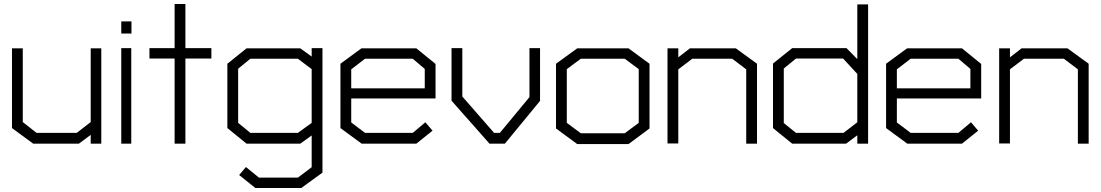

<svg xmlns="http://www.w3.org/2000/svg" viewBox="-20 -719 5509 961"><path d="M434 0V-44L375 0H146L40 -78V-477H94V-108L163 -54H364L434 -108V-477H487V0Z M587 -551V-612H638V-551ZM587 0V-478H637V0Z M908 -426V0H854V-426H728V-478H854V-699H908V-478H1038V-426Z M1488 222H1258L1177 157L1211 117L1276 170H1471L1540 118V-41L1483 0H1214L1118 -78V-400L1214 -477H1483L1540 -436V-478H1594V145ZM1540 -373 1471 -425H1233L1172 -375V-104L1233 -54H1471L1540 -104Z M1738 -226V-106L1807 -54H2046L2109 -107L2145 -65L2064 0H1790L1684 -78V-400L1789 -477H2064L2160 -399V-226ZM2106 -374 2046 -425H1807L1738 -372V-277H2106Z M2507 0H2430L2240 -215V-478H2294V-236L2453 -54H2482L2630 -233V-478H2683V-214Z M3126 2H2869L2763 -76V-400L2869 -477H3126L3231 -400V-76ZM3177 -373 3107 -425H2887L2817 -373V-104L2887 -52H3107L3177 -104Z M3715 0V-372L3645 -425H3445L3375 -372V-1H3321V-477H3375V-432L3433 -477H3663L3769 -400V0Z M4271 0V-42L4215 0H3945L3849 -78V-401L3945 -478H4217L4271 -423V-697H4325V0ZM4271 -349 4200 -426H3964L3903 -376V-103L3964 -54H4202L4271 -107Z M4469 -226V-106L4538 -54H4777L4840 -107L4876 -65L4795 0H4521L4415 -78V-400L4520 -477H4795L4891 -399V-226ZM4837 -374 4777 -425H4538L4469 -372V-277H4837Z M5375 0V-372L5305 -425H5105L5035 -372V-1H4981V-477H5035V-432L5093 -477H5323L5429 -400V0Z"/></svg>

Font: Turret Road
Style: Regular
Weight: 400
Designer: Noponies
Foundry: Noponies
Version: Version 1.001; ttfautohint (v1.8)